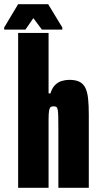

<svg xmlns="http://www.w3.org/2000/svg" viewBox="-56 -901 475 921"><path d="M31 0V-743H177V-453H186Q194 -479 208 -493Q222 -507 240 -512.5Q258 -518 277 -518Q306 -518 324.5 -509Q343 -500 353 -480.5Q363 -461 366.5 -428.5Q370 -396 370 -349V0H224V-275Q224 -316 223.5 -339.5Q223 -363 221 -374Q219 -385 214.5 -388Q210 -391 201 -391Q192 -391 187 -387.5Q182 -384 179.5 -370.5Q177 -357 177 -329Q177 -301 177 -251V0ZM-36 -759V-769L31 -881H175L243 -769V-759H145L104 -814L66 -759Z"/></svg>

Font: Saira ExtraCondensed Black
Style: Regular
Weight: 900
Width: 2
Designer: Hector Gatti with collaboration of the Omnibus-Type team
Foundry: Omnibus-Type
Version: Version 1.101